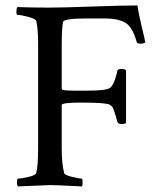

<svg xmlns="http://www.w3.org/2000/svg" viewBox="-20 -668 578 691"><path d="M159.2 -640.6Q203.1 -640.6 311.5 -644.5Q419.9 -648.4 474.6 -648.4Q478.5 -620.1 489.7 -573.7Q501 -527.3 502.9 -515.6Q498 -510.7 485.4 -510.7Q472.7 -510.7 471.7 -517.6Q457 -571.3 430.7 -586.4Q404.3 -601.6 358.4 -601.6H293Q209 -601.6 207 -588.9Q202.1 -565.4 202.1 -506.8V-347.7Q202.1 -341.8 243.2 -341.8H294.9Q360.4 -341.8 375 -351.1Q389.6 -360.4 400.4 -404.3Q401.4 -410.2 402.3 -413.1Q403.3 -419.9 417 -419.9Q428.7 -419.9 433.6 -415V-225.6Q429.7 -221.7 418 -221.7Q405.3 -221.7 402.3 -229.5Q395.5 -255.9 390.6 -269Q385.7 -282.2 383.3 -284.7Q380.9 -287.1 375 -291Q362.3 -298.8 271.5 -298.8Q202.1 -298.8 202.1 -290V-135.7Q202.1 -79.1 210.9 -44.9Q212.9 -38.1 238.3 -31.7Q263.7 -25.4 273.4 -25.4Q277.3 -25.4 277.3 -10.7Q277.3 -2.9 275.4 2.9Q177.7 -2 162.1 -2Q157.2 -2 44.9 2.9Q41 -1 41 -11.7Q41 -25.4 44.9 -25.4Q57.6 -25.4 82.5 -31.2Q107.4 -37.1 110.4 -44.9Q117.2 -71.3 117.2 -132.8V-508.8Q117.2 -566.4 110.4 -592.8Q107.4 -600.6 81.5 -607.4Q55.7 -614.3 43 -614.3Q39.1 -614.3 39.1 -626Q39.1 -638.7 43 -642.6Q93.8 -640.6 159.2 -640.6Z"/></svg>

Font: Crimson Text
Style: Regular
Weight: 400
Version: Version 0.13